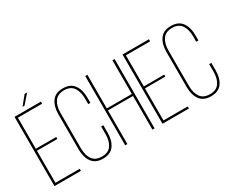

<svg xmlns="http://www.w3.org/2000/svg" viewBox="-115 -1253 2037 1681"><g transform="rotate(-30 903.5 -412.5)"><path d="M217 -830H243L165 -741H145ZM62 -365H268V-345H62V-21H307V0H40V-700H307V-679H62Z M530 -705Q606 -705 641.5 -656Q677 -607 677 -528V-474H655V-529Q655 -599 625.5 -642Q596 -685 531 -685Q466 -685 436 -642Q406 -599 406 -529V-171Q406 -101 435.5 -58.5Q465 -16 531 -16Q596 -16 625.5 -58.5Q655 -101 655 -171V-248H677V-172Q677 -93 641.5 -44Q606 5 530 5Q455 5 419.5 -44Q384 -93 384 -172V-528Q384 -607 419.5 -656Q455 -705 530 -705Z M1030 -340H777V0H755V-700H777V-360H1030V-700H1052V0H1030Z M1154 -365H1360V-345H1154V-21H1399V0H1132V-700H1399V-679H1154Z M1622 -705Q1698 -705 1733.5 -656Q1769 -607 1769 -528V-474H1747V-529Q1747 -599 1717.5 -642Q1688 -685 1623 -685Q1558 -685 1528 -642Q1498 -599 1498 -529V-171Q1498 -101 1527.5 -58.5Q1557 -16 1623 -16Q1688 -16 1717.5 -58.5Q1747 -101 1747 -171V-248H1769V-172Q1769 -93 1733.5 -44Q1698 5 1622 5Q1547 5 1511.5 -44Q1476 -93 1476 -172V-528Q1476 -607 1511.5 -656Q1547 -705 1622 -705Z"/></g></svg>

Font: TypoPRO Bebas Neue
Style: Regular
Weight: 300
Designer: Ryoichi Tsunekawa
Foundry: Ryoichi Tsunekawa
Version: Version 001.003